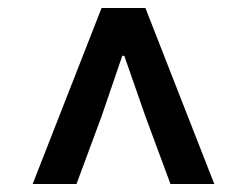

<svg xmlns="http://www.w3.org/2000/svg" viewBox="-20 -777 620 482"><path d="M62 -315 235 -757H345L518 -315H408L345 -485L292 -637H287L235 -485L172 -315Z"/></svg>

Font: Noto Sans HK Thin SemiBold
Style: Regular
Weight: 600
Version: Version 2.004-H2;hotconv 1.0.118;makeotfexe 2.5.65603